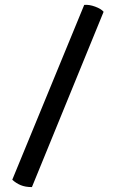

<svg xmlns="http://www.w3.org/2000/svg" viewBox="-20 -752 472 782"><path d="M110 10Q83 10 64 2Q45 -6 30 -20L323 -732Q343 -734 367.5 -725Q392 -716 402 -704Z"/></svg>

Font: Borel
Style: Regular
Weight: 400
Designer: Rosalie Wagner
Foundry: ANRT
Version: Version 1.007; ttfautohint (v1.8.4.7-5d5b)